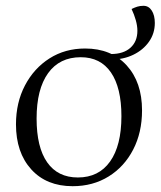

<svg xmlns="http://www.w3.org/2000/svg" viewBox="-20 -629 553 661"><path d="M230 12Q140 12 87.5 -46Q35 -104 35 -201Q35 -276 66 -335Q97 -394 150.5 -428Q204 -462 273 -462Q363 -462 416 -404Q469 -346 469 -249Q469 -173 438.5 -114Q408 -55 354 -21.5Q300 12 230 12ZM248 -18Q320 -18 359 -73Q398 -128 398 -229Q398 -327 362 -379.5Q326 -432 258 -432Q185 -432 145.5 -377Q106 -322 106 -221Q106 -122 142.5 -70Q179 -18 248 -18ZM362 -424V-443Q405 -443 429 -464.5Q453 -486 453 -523Q453 -540 447.5 -559.5Q442 -579 433 -598Q443 -603 452.5 -606Q462 -609 474 -609Q492 -609 502.5 -592.5Q513 -576 513 -550Q513 -514 493 -485.5Q473 -457 439 -440.5Q405 -424 362 -424Z"/></svg>

Font: Petrona Light
Style: Regular
Weight: 300
Designer: Ringo R. Seeber
Foundry: Ringo R. Seeber
Version: Version 2.001; ttfautohint (v1.8.3)